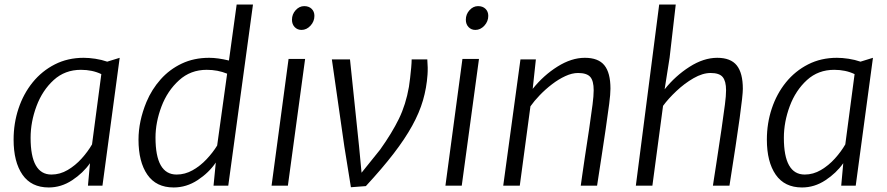

<svg xmlns="http://www.w3.org/2000/svg" viewBox="-20 -819 3915 847"><path d="M195 8Q118 8 79 -48.5Q40 -105 40 -203Q40 -275.5 61.8 -340.5Q83.5 -405.5 124.2 -455.8Q165 -506 222 -535Q279 -564 349 -564Q372.5 -564 400.5 -559.8Q428.5 -555.5 453 -547L508 -564L432 0H368L377 -99Q346.5 -55.5 298.2 -23.8Q250 8 195 8ZM207 -49Q244.5 -49 278.5 -69Q312.5 -89 340 -119.5Q367.5 -150 386 -182L427 -492Q387.5 -511 337 -511Q266.5 -511 217 -466Q167 -420.5 141 -350.8Q115 -281 115 -211Q115 -49 207 -49Z M746 8Q669 8 630 -48.5Q591 -105 591 -203Q591 -284 626 -369Q649.5 -425 688.8 -469Q728 -513 781.8 -538.5Q835.5 -564 903 -564Q940.5 -564 990 -552L1024 -799H1096L987 0H922L932 -102Q901.5 -57 852 -24.5Q802.5 8 746 8ZM759 -49Q796 -49 829.8 -68Q863.5 -87 891.2 -116.5Q919 -146 938 -177L982 -494Q940.5 -511 892 -511Q820.5 -511 770 -465Q718.5 -418.5 692.2 -348.8Q666 -279 666 -212Q666 -49 759 -49Z M1178 0 1253 -559H1326L1250 0ZM1310 -687Q1292 -687 1280 -699.5Q1268 -712 1268 -732Q1268 -756 1284.2 -774Q1300.5 -792 1322 -792Q1342.5 -792 1354.8 -780Q1367 -768 1367 -749Q1367 -724.5 1349.8 -705.8Q1332.5 -687 1310 -687Z M1528 7 1499 -173 1444 -557H1524L1564 -173L1575 -57L1657 -159Q1709 -232 1739.8 -295Q1770.5 -358 1784 -436Q1786.5 -451.5 1789.2 -474.8Q1792 -498 1794 -520.8Q1796 -543.5 1796 -557H1865Q1866.5 -538.5 1866.8 -521Q1867 -503.5 1866 -490Q1862 -431.5 1846 -376.5Q1830 -321.5 1798.2 -264Q1766.5 -206.5 1716.5 -141.5Q1666.5 -76.5 1594 2Z M1945 0 2020 -559H2093L2017 0ZM2077 -687Q2059 -687 2047 -699.5Q2035 -712 2035 -732Q2035 -756 2051.2 -774Q2067.5 -792 2089 -792Q2109.5 -792 2121.8 -780Q2134 -768 2134 -749Q2134 -724.5 2116.8 -705.8Q2099.5 -687 2077 -687Z M2200 0 2276 -557H2344L2330 -427Q2377.5 -486.5 2439.2 -525.2Q2501 -564 2560 -564Q2619.5 -564 2646.2 -531Q2673 -498 2673 -428Q2673 -404 2667.5 -361.2Q2662 -318.5 2652 -250Q2649.5 -234.5 2645.8 -208.5Q2642 -182.5 2634.5 -133.5Q2627 -84.5 2614 0H2542Q2544.5 -17.5 2548.5 -46.2Q2552.5 -75 2559.8 -123.8Q2567 -172.5 2579 -250Q2589 -319 2594 -357.8Q2599 -396.5 2599 -421Q2599 -462.5 2583.8 -479.8Q2568.5 -497 2530 -497Q2503.5 -497 2473.8 -483.2Q2444 -469.5 2415 -447.2Q2386 -425 2361.2 -399.2Q2336.5 -373.5 2320 -350L2273 0Z M2785 0 2888 -799H2961L2934 -565L2912 -425Q2959.5 -484.5 3021.8 -524.2Q3084 -564 3144 -564Q3203.5 -564 3230.2 -530.5Q3257 -497 3257 -427Q3257 -400 3243 -298Q3229 -196 3198 0H3125Q3126 -6.5 3130 -32.8Q3134 -59 3139.5 -94Q3145 -129 3150 -163.5Q3155 -198 3158.8 -222.2Q3162.5 -246.5 3163 -250Q3173 -320 3178 -358.2Q3183 -396.5 3183 -421Q3183 -461 3168.2 -479Q3153.5 -497 3115 -497Q3079.5 -497 3039.5 -474Q2999.5 -451 2963.8 -417.2Q2928 -383.5 2905 -352L2858 0Z M3518 8Q3441 8 3402 -48.5Q3363 -105 3363 -203Q3363 -275.5 3384.8 -340.5Q3406.5 -405.5 3447.2 -455.8Q3488 -506 3545 -535Q3602 -564 3672 -564Q3695.5 -564 3723.5 -559.8Q3751.5 -555.5 3776 -547L3831 -564L3755 0H3691L3700 -99Q3669.5 -55.5 3621.2 -23.8Q3573 8 3518 8ZM3530 -49Q3567.5 -49 3601.5 -69Q3635.5 -89 3663 -119.5Q3690.5 -150 3709 -182L3750 -492Q3710.5 -511 3660 -511Q3589.5 -511 3540 -466Q3490 -420.5 3464 -350.8Q3438 -281 3438 -211Q3438 -49 3530 -49Z"/></svg>

Font: Merriweather Sans Light
Style: Italic
Weight: 300
Italic angle: -7.5°
Designer: Eben Sorkin
Foundry: Eben Sorkin
Version: Version 2.001; ttfautohint (v1.8.3)